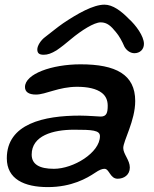

<svg xmlns="http://www.w3.org/2000/svg" viewBox="-20 -728 642 803"><path d="M163 -499C179.5 -499 195 -504.5 216.5 -517.5C235 -530 256.5 -547 277 -564.5C320 -600.5 373.5 -634.5 401 -634.5C428 -634.5 444.5 -619 465 -593.5C478 -578.5 491 -555 500.5 -532.5C510.5 -515 527 -505.5 542 -505.5C565 -505.5 582 -521 582 -544.5C582 -577 548 -623 519 -649C487 -682 451.5 -708.5 417 -708.5C370 -708.5 305 -671.5 244.5 -631C216.5 -611.5 199.5 -596.5 170.5 -574.5C149 -559 136 -535.5 136 -521.5C136 -504.5 145 -499 163 -499ZM180 54.5C280.5 54.5 344 17 377 -5C396 -18 407.5 -22 417 -22C437.5 -22 440 19.5 472 19.5C498 19.5 523 4 523 -27.5C523 -58.5 495.5 -83.5 495.5 -109C495.5 -139 545.5 -223 545.5 -305.5C545.5 -416.5 464.5 -459 317 -459C197 -459 84.5 -419 84.5 -364C84.5 -344 99.5 -332.5 130.5 -332.5C171 -332.5 225.5 -365 302.5 -365C346 -365 383 -357.5 406 -339.5C421.5 -327.5 430.5 -310 430.5 -286C430.5 -257 426 -240.5 401 -240.5C394 -240.5 346 -244.5 314 -244.5C164.5 -244.5 8.5 -211 8.5 -66C8.5 21 81.5 54.5 180 54.5ZM205.5 -22C144.5 -22 112.5 -41 112.5 -81.5C112.5 -160.5 201 -185.5 289.5 -185.5C365.5 -185.5 398 -183.5 398 -158.5C398 -89.5 287 -22 205.5 -22Z"/></svg>

Font: Gluten
Style: Italic
Weight: 400
Italic angle: -13°
Designer: Tyler Finck
Foundry: Etcetera Type Company
Version: Version 0.920